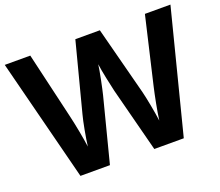

<svg xmlns="http://www.w3.org/2000/svg" viewBox="-119 -883 1204 1053"><g transform="rotate(-20 483.5 -357.0)"><path d="M967 -714H818L727 -324C716 -277 698 -186 692 -137C686 -185 668 -279 659 -314L555 -714H412L308 -314C298 -278 281 -187 275 -137C269 -185 251 -278 240 -324L149 -714H0L182 0H354L450 -374C458 -406 479 -506 483 -542C487 -506 509 -404 516 -375L613 0H785Z"/></g></svg>

Font: Noto Sans Malayalam
Style: Bold
Weight: 700
Designer: Jelle Bosma - Monotype Design Team
Foundry: Monotype Imaging Inc.
Version: Version 2.104